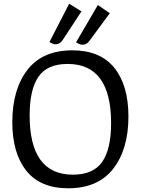

<svg xmlns="http://www.w3.org/2000/svg" viewBox="-20 -1000 754 1030"><path d="M46 -345Q46 -520 127 -625Q208 -730 368 -730Q518 -730 593.5 -636Q669 -542 669 -375Q669 -200 587.5 -95Q506 10 346 10Q196 10 121 -84.5Q46 -179 46 -345ZM576 -339Q576 -657 343 -657Q233 -657 186 -588Q139 -519 139 -381Q139 -63 371 -63Q481 -63 528.5 -132Q576 -201 576 -339ZM245 -774 351 -980 417 -939 316 -785Q302 -765 285 -763Q274 -761 266 -764Q258 -767 245 -774ZM388 -773 505 -973 569 -929 459 -780Q445 -760 422 -760Q411 -760 400.5 -766Q390 -772 388 -773Z"/></svg>

Font: Enriqueta
Style: Regular
Weight: 400
Designer: Viviana Monsalve, Gustavo Ibarra
Foundry: 72Puntos
Version: Version 2.000